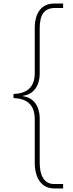

<svg xmlns="http://www.w3.org/2000/svg" viewBox="-20 -820 412 1083"><path d="M286 243H336V218H286C229 218 204 171 204 98V-150C204 -222 169 -270 110 -277V-280C169 -287 204 -336 204 -406V-660C204 -737 229 -775 291 -775H336V-800H286C216 -800 176 -750 176 -661V-408C176 -321 124 -292 56 -290V-267C124 -264 176 -237 176 -147V96C176 188 216 243 286 243Z"/></svg>

Font: Noto Serif Malayalam Thin
Style: Regular
Weight: 100
Designer: Indian type Foundry, Jelle Bosma, Monotype Design Team
Foundry: Monotype Imaging Inc.
Version: Version 2.104